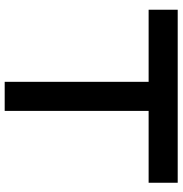

<svg xmlns="http://www.w3.org/2000/svg" viewBox="-0 -760 760 799"><g transform="rotate(90 379.5 -360.0)"><path d="M441 0V-599H740V-720H20V-599H320V0Z"/></g></svg>

Font: Orbitron SemiBold
Style: Regular
Weight: 600
Designer: Matt McInerney
Foundry: The League of Moveable Type
Version: Version 2.001